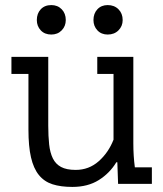

<svg xmlns="http://www.w3.org/2000/svg" viewBox="-20 -724 640 756"><path d="M363 -500H505V-159Q505 -110 511 -65H578V0H445L442 -85H438Q412 -42 369 -15Q326 12 265 12Q219 12 186.5 1.5Q154 -9 133 -35Q112 -61 102 -104.5Q92 -148 92 -213V-433H25V-500H170V-229Q170 -188 173.5 -155.5Q177 -123 188 -100.5Q199 -78 220.5 -66.5Q242 -55 278 -55Q330 -55 368.5 -89Q407 -123 427 -174V-433H363ZM125 -645Q125 -671 140.5 -687.5Q156 -704 182 -704Q207 -704 223 -687.5Q239 -671 239 -645Q239 -621 223 -604.5Q207 -588 182 -588Q156 -588 140.5 -604.5Q125 -621 125 -645ZM348 -645Q348 -671 363.5 -687.5Q379 -704 404 -704Q430 -704 446.5 -687.5Q463 -671 463 -645Q463 -621 446.5 -604.5Q430 -588 404 -588Q379 -588 363.5 -604.5Q348 -621 348 -645Z"/></svg>

Font: PT Mono
Style: Regular
Weight: 400
Monospace: yes
Designer: A.Korolkova, I.Chaeva
Foundry: ParaType Ltd
Version: Version 1.001W OFL